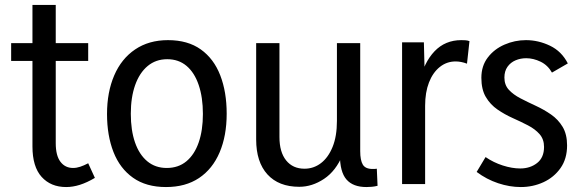

<svg xmlns="http://www.w3.org/2000/svg" viewBox="-20 -743 2354 775"><path d="M247 12Q185 12 148 -29Q111 -70 111 -152V-723H205V-165Q205 -115 224 -90Q243 -65 275 -65Q289 -65 304 -70Q319 -75 336 -84L363 -25Q331 -6 302.5 3Q274 12 247 12ZM25 -497V-569H336V-497Z M799 -283Q799 -350 782 -400Q765 -450 733 -477Q701 -504 655 -504Q609 -504 576 -476.5Q543 -449 525.5 -399.5Q508 -350 508 -284Q508 -217 525 -168Q542 -119 574.5 -92Q607 -65 653 -65Q700 -65 732.5 -92Q765 -119 782 -168Q799 -217 799 -283ZM895 -284Q895 -195 866.5 -128Q838 -61 783.5 -24.5Q729 12 650 12Q570 12 517 -25.5Q464 -63 438 -129.5Q412 -196 412 -283Q412 -371 441 -438.5Q470 -506 525.5 -543.5Q581 -581 658 -581Q738 -581 790.5 -543.5Q843 -506 869 -439Q895 -372 895 -284Z M1352 -118H1363Q1336 -53 1288 -21Q1240 11 1188 11Q1105 11 1059.5 -39Q1014 -89 1014 -180V-569H1108V-190Q1108 -129 1135 -95.5Q1162 -62 1209 -62Q1246 -62 1275.5 -84.5Q1305 -107 1322.5 -150Q1340 -193 1340 -255V-569H1434V-133Q1434 -96 1444.5 -78.5Q1455 -61 1484 -61Q1488 -61 1492 -61Q1496 -61 1501 -62L1504 7Q1492 10 1480.5 11Q1469 12 1459 12Q1405 12 1378.5 -18.5Q1352 -49 1352 -118Z M1603 0V-572H1691L1695 -411H1673Q1691 -491 1734 -536Q1777 -581 1842 -581Q1850 -581 1858.5 -580.5Q1867 -580 1875 -577L1865 -486Q1841 -495 1819 -495Q1783 -495 1755 -472.5Q1727 -450 1711.5 -410Q1696 -370 1696 -316V0Z M2082 12Q2037 12 1990.5 -3.5Q1944 -19 1904 -49L1940 -109Q1972 -87 2009.5 -75Q2047 -63 2080 -63Q2120 -63 2148 -85Q2176 -107 2176 -150Q2176 -181 2158 -201.5Q2140 -222 2111 -237Q2082 -252 2049.5 -266.5Q2017 -281 1988 -301Q1959 -321 1941 -351.5Q1923 -382 1923 -429Q1923 -477 1949 -511Q1975 -545 2016.5 -563Q2058 -581 2103 -581Q2153 -581 2200 -558.5Q2247 -536 2272 -487L2208 -450Q2191 -480 2162 -494Q2133 -508 2104 -508Q2081 -508 2061 -499.5Q2041 -491 2028.5 -473.5Q2016 -456 2016 -430Q2016 -400 2034 -380.5Q2052 -361 2081 -346Q2110 -331 2142.5 -316Q2175 -301 2204 -281Q2233 -261 2251 -231Q2269 -201 2269 -156Q2269 -102 2242.5 -64.5Q2216 -27 2173.5 -7.5Q2131 12 2082 12Z"/></svg>

Font: Yaldevi ExtraLight Medium
Style: Regular
Weight: 500
Version: Version 1.100